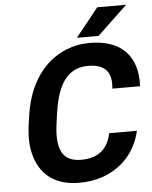

<svg xmlns="http://www.w3.org/2000/svg" viewBox="-60 -955 804 1014"><g transform="rotate(-5 342.0 -447.5)"><path d="M81 -332C73 -279 71 -232 78 -190C97 -75 169 10 319 10C363 10 403 4 439 -8C540 -42 618 -118 646 -237H499C481 -152 429 -110 338 -110C219 -110 210 -211 229 -332L236 -379C256 -507 303 -601 418 -601C510 -601 545 -556 536 -470H683C691 -625 610 -721 437 -721C392 -721 351 -713 312 -697C194 -649 113 -536 88 -378ZM373 -754H488L647 -905H494Z"/></g></svg>

Font: Asimov Pro
Style: BdObl
Weight: 700
Designer: Google
Version: Version 2.000980; 2014